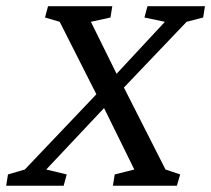

<svg xmlns="http://www.w3.org/2000/svg" viewBox="-47 -593 675 613"><path d="M517.6 0H313.5L319.3 -36.1L381.8 -51.8L285.2 -248L100.6 -51.8L166 -36.1L156.2 0H-27.3L-21.5 -36.1L32.2 -51.8L260.7 -292L143.6 -523.4L96.7 -537.1L106.4 -573.2H311.5L305.7 -537.1L243.2 -523.4L325.2 -357.4L479.5 -523.4L414.1 -537.1L423.8 -573.2H607.4L601.6 -537.1L548.8 -523.4L348.6 -313.5L481.4 -51.8L528.3 -36.1Z"/></svg>

Font: Crimson Pro
Style: Italic
Weight: 400
Italic angle: -12°
Designer: Jacques Le Bailly
Foundry: Baron von Fonthausen
Version: Version 1.003